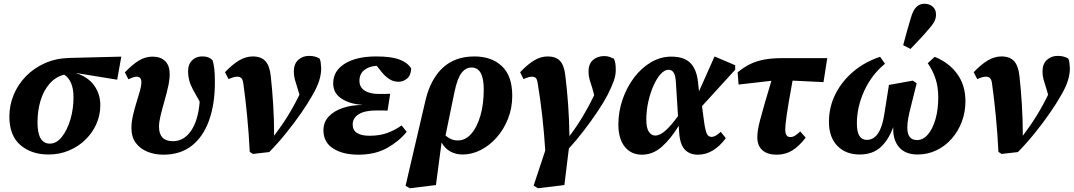

<svg xmlns="http://www.w3.org/2000/svg" viewBox="-20 -810 5726 1024"><path d="M239 14Q147 14 88.5 -36.5Q30 -87 30 -188Q30 -249 53 -304.5Q76 -360 118.5 -403.5Q161 -447 219.5 -473Q278 -499 349 -501L627 -508L605 -385L383 -421Q448 -401 481.5 -355Q515 -309 515 -249Q515 -197 494.5 -150Q474 -103 436.5 -66Q399 -29 348.5 -7.5Q298 14 239 14ZM180 -157Q180 -44 246 -44Q281 -44 309.5 -79.5Q338 -115 355 -171.5Q372 -228 372 -291Q372 -338 358.5 -368Q345 -398 322 -412Q274 -399 242.5 -361.5Q211 -324 195.5 -271Q180 -218 180 -157Z M851 15Q806 15 767 -0.5Q728 -16 704.5 -47.5Q681 -79 681 -127Q681 -159 689 -194Q697 -229 707.5 -262.5Q718 -296 726 -324Q734 -352 734 -371Q734 -401 709 -401Q700 -401 688.5 -397Q677 -393 665 -387L646 -424Q687 -467 721.5 -487.5Q756 -508 793 -508Q837 -508 861 -484Q885 -460 885 -415Q885 -385 876.5 -347Q868 -309 856.5 -269Q845 -229 836.5 -194Q828 -159 828 -135Q828 -57 902 -57Q961 -57 999 -112.5Q1037 -168 1045 -268Q1023 -306 1009 -332.5Q995 -359 989 -382Q983 -405 983 -430Q983 -468 1006 -489.5Q1029 -511 1065 -509Q1096 -508 1114 -488Q1120 -468 1123 -442.5Q1126 -417 1126 -370Q1126 -255 1095 -168Q1064 -81 1003 -33Q942 15 851 15Z M1312 0Q1307 -99 1298 -192Q1289 -285 1278 -363Q1275 -386 1267 -393.5Q1259 -401 1245 -401Q1235 -401 1223.5 -397.5Q1212 -394 1199 -388L1180 -425Q1221 -468 1256.5 -488.5Q1292 -509 1328 -509Q1372 -509 1395 -484.5Q1418 -460 1424 -405Q1432 -333 1437 -252Q1442 -171 1442 -86Q1483 -140 1516 -193.5Q1549 -247 1577 -305L1566 -342Q1559 -363 1553 -384.5Q1547 -406 1547 -428Q1547 -469 1570.5 -490.5Q1594 -512 1628 -512Q1648 -512 1662 -507.5Q1676 -503 1684 -498Q1689 -489 1690.5 -476Q1692 -463 1693 -446Q1693 -414 1682 -379Q1671 -344 1645 -300Q1622 -259 1586 -207Q1550 -155 1506.5 -101Q1463 -47 1416 1L1329 11Z M1891 15Q1809 15 1757 -18Q1705 -51 1705 -115Q1705 -159 1733.5 -189Q1762 -219 1809 -234.5Q1856 -250 1911 -250L1910 -251Q1843 -256 1800 -285Q1757 -314 1757 -366Q1757 -432 1819 -470.5Q1881 -509 1986 -509Q2067 -509 2110.5 -492.5Q2154 -476 2173 -445Q2172 -409 2151.5 -391.5Q2131 -374 2105 -374Q2080 -374 2058.5 -387Q2037 -400 2017 -424L1989 -459Q1949 -457 1923 -436.5Q1897 -416 1897 -379Q1897 -345 1924.5 -327Q1952 -309 2000 -309Q2019 -309 2032 -309Q2045 -309 2061 -310L2047 -220Q2038 -221 2022 -221Q2006 -221 1989 -221Q1926 -221 1893.5 -201Q1861 -181 1861 -146Q1861 -115 1884.5 -100.5Q1908 -86 1951 -86Q2004 -86 2044.5 -100.5Q2085 -115 2122 -141L2149 -107Q2109 -57 2045 -21Q1981 15 1891 15Z M2404 -320 2356 -87Q2370 -75 2386 -68Q2402 -61 2422 -61Q2462 -61 2493 -96Q2524 -131 2542 -192.5Q2560 -254 2560 -333Q2560 -450 2495 -450Q2464 -450 2441.5 -421Q2419 -392 2404 -320ZM2166 194 2143 181 2250 -278Q2277 -389 2342 -449Q2407 -509 2510 -509Q2602 -509 2657 -457Q2712 -405 2712 -299Q2712 -234 2689.5 -177Q2667 -120 2629 -77Q2591 -34 2544 -10Q2497 14 2447 14Q2411 14 2382 -2Q2353 -18 2335 -50L2305 177Z M2849 194 2826 180 2888 -7Q2882 -104 2871.5 -195.5Q2861 -287 2848 -364Q2845 -386 2838 -393.5Q2831 -401 2818 -401Q2800 -401 2772 -388L2754 -425Q2795 -468 2830 -488.5Q2865 -509 2901 -509Q2945 -509 2967 -485Q2989 -461 2995 -407Q3004 -335 3010 -252.5Q3016 -170 3017 -84Q3057 -137 3089 -190.5Q3121 -244 3149 -302L3139 -340Q3132 -360 3125.5 -382Q3119 -404 3119 -426Q3118 -468 3142 -489.5Q3166 -511 3203 -511Q3219 -511 3231.5 -506.5Q3244 -502 3254 -497Q3259 -487 3261.5 -474Q3264 -461 3264 -440Q3265 -411 3253.5 -378.5Q3242 -346 3219 -301Q3199 -263 3166.5 -214.5Q3134 -166 3095 -115Q3056 -64 3014 -18L2990 177Z M3427 -173Q3427 -126 3441 -106.5Q3455 -87 3474 -87Q3500 -87 3530.5 -114.5Q3561 -142 3596 -191L3585 -367Q3583 -407 3573 -422.5Q3563 -438 3546 -438Q3524 -438 3503 -414.5Q3482 -391 3465 -352.5Q3448 -314 3437.5 -267Q3427 -220 3427 -173ZM3403 15Q3346 15 3312 -27.5Q3278 -70 3278 -146Q3278 -215 3300.5 -280Q3323 -345 3362 -396.5Q3401 -448 3452 -478Q3503 -508 3560 -508Q3629 -508 3662.5 -473.5Q3696 -439 3703 -370L3708 -323L3791 -509L3901 -462V-438L3724 -244L3736 -154Q3743 -109 3751 -94.5Q3759 -80 3775 -80Q3796 -80 3824 -107L3851 -73Q3820 -31 3782.5 -8Q3745 15 3702 15Q3658 15 3632 -12.5Q3606 -40 3602 -106L3600 -139Q3557 -69 3509.5 -27Q3462 15 3403 15Z M3919 -359 3914 -424Q3946 -451 3979.5 -467.5Q4013 -484 4054.5 -492Q4096 -500 4153 -500H4392L4372 -372L4207 -380Q4194 -310 4186.5 -264.5Q4179 -219 4175 -191Q4171 -163 4169.5 -146.5Q4168 -130 4168 -118Q4168 -79 4195 -79Q4208 -79 4220 -86.5Q4232 -94 4248 -109L4277 -76Q4241 -29 4204.5 -7Q4168 15 4122 15Q4073 15 4046 -9Q4019 -33 4019 -79Q4019 -95 4022 -115.5Q4025 -136 4033.5 -168.5Q4042 -201 4056.5 -251.5Q4071 -302 4094 -379Z M4565 14Q4490 14 4445.5 -32.5Q4401 -79 4401 -160Q4401 -240 4436 -309Q4471 -378 4532.5 -429.5Q4594 -481 4674 -507L4700 -470Q4629 -412 4589.5 -326Q4550 -240 4550 -151Q4550 -64 4603 -64Q4675 -64 4696 -199L4721 -357L4848 -380L4869 -366L4838 -242Q4829 -208 4824 -180Q4819 -152 4819 -129Q4819 -63 4871 -63Q4903 -63 4928.5 -92.5Q4954 -122 4969 -173.5Q4984 -225 4984 -291Q4984 -346 4969.5 -390Q4955 -434 4928 -473L4965 -507Q5040 -477 5084.5 -416.5Q5129 -356 5129 -270Q5129 -212 5109.5 -160.5Q5090 -109 5055 -69.5Q5020 -30 4973.5 -8Q4927 14 4874 14Q4808 14 4774.5 -25.5Q4741 -65 4744 -132Q4718 -62 4675.5 -24Q4633 14 4565 14ZM4797 -569Q4807 -606 4817 -643Q4827 -680 4838 -715Q4850 -757 4868 -773.5Q4886 -790 4910 -790Q4937 -790 4954.5 -774.5Q4972 -759 4972 -733Q4972 -711 4962 -693Q4952 -675 4931 -652Q4908 -625 4884.5 -600Q4861 -575 4836 -549Z M5305 0Q5300 -99 5291 -192Q5282 -285 5271 -363Q5268 -386 5260 -393.5Q5252 -401 5238 -401Q5228 -401 5216.5 -397.5Q5205 -394 5192 -388L5173 -425Q5214 -468 5249.5 -488.5Q5285 -509 5321 -509Q5365 -509 5388 -484.5Q5411 -460 5417 -405Q5425 -333 5430 -252Q5435 -171 5435 -86Q5476 -140 5509 -193.5Q5542 -247 5570 -305L5559 -342Q5552 -363 5546 -384.5Q5540 -406 5540 -428Q5540 -469 5563.5 -490.5Q5587 -512 5621 -512Q5641 -512 5655 -507.5Q5669 -503 5677 -498Q5682 -489 5683.5 -476Q5685 -463 5686 -446Q5686 -414 5675 -379Q5664 -344 5638 -300Q5615 -259 5579 -207Q5543 -155 5499.5 -101Q5456 -47 5409 1L5322 11Z"/></svg>

Font: Source Serif 4 SmText
Style: Bold Italic
Weight: 700
Italic angle: -12°
Designer: Frank Grießhammer
Foundry: Adobe
Version: Version 4.005;hotconv 1.1.0;makeotfexe 2.6.0